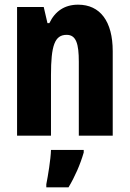

<svg xmlns="http://www.w3.org/2000/svg" viewBox="-20 -580 554 821"><path d="M314 -560C257 -560 216 -533 191 -481H183L167 -550H53V0H198V-258C198 -386 214 -431 265 -431C306 -431 317 -392 317 -316V0H462V-361C462 -489 408 -560 314 -560ZM338 72V61H198C197 101 185 173 178 208V221H273C300 176 323 124 338 72Z"/></svg>

Font: Noto Sans Khmer UI ExtraCondensed ExtraBold
Style: Regular
Weight: 800
Width: 2
Designer: Danh Hong and the Monotype Design Team
Foundry: Monotype Imaging Inc.
Version: Version 2.002